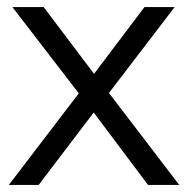

<svg xmlns="http://www.w3.org/2000/svg" viewBox="-20 -521 531 541"><path d="M5 0H89L244 -204L397 0H485L287 -259L472 -501H387L245 -313L103 -501H15L202 -258Z"/></svg>

Font: Red Hat Display
Style: Regular
Weight: 400
Designer: Pentagram, MCKL
Foundry: Pentagram, MCKL
Version: Version 1.023